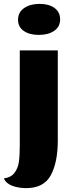

<svg xmlns="http://www.w3.org/2000/svg" viewBox="-48 -770 371 990"><path d="M262 -670Q262 -632 231.5 -611Q201 -590 152 -590Q104 -590 74.5 -610.5Q45 -631 45 -668Q45 -707 76.5 -728.5Q108 -750 156 -750Q204 -750 233 -729Q262 -708 262 -670ZM87 200Q49 200 16.5 188.5Q-16 177 -28 150Q9 145 27 121Q45 97 49.5 64Q54 31 54 -21V-510H250V-46Q250 67 214 133.5Q178 200 87 200Z"/></svg>

Font: Sansita ExtraBold
Style: Regular
Weight: 800
Designer: Pablo Cosgaya
Foundry: Omnibus-Type
Version: Version 1.006